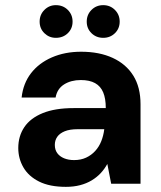

<svg xmlns="http://www.w3.org/2000/svg" viewBox="-20 -714 625 746"><path d="M236 12Q173 12 132 -8.5Q91 -29 71 -63.5Q51 -98 51 -139Q51 -185 74.5 -220Q98 -255 146 -274.5Q194 -294 266 -294H391Q391 -331 381 -355Q371 -379 349.5 -391Q328 -403 294 -403Q256 -403 229 -386Q202 -369 196 -335H64Q70 -390 100.5 -429.5Q131 -469 181.5 -491Q232 -513 295 -513Q366 -513 418 -489Q470 -465 498 -420Q526 -375 526 -309V0H412L397 -77Q386 -57 371 -41Q356 -25 336 -13Q316 -1 291 5.5Q266 12 236 12ZM268 -92Q294 -92 314.5 -101.5Q335 -111 350 -127.5Q365 -144 373.5 -165.5Q382 -187 385 -211V-212H282Q251 -212 231.5 -204Q212 -196 202.5 -182.5Q193 -169 193 -151Q193 -132 202.5 -119Q212 -106 229 -99Q246 -92 268 -92ZM197 -567Q171 -567 152.5 -585Q134 -603 134 -630Q134 -657 152.5 -675.5Q171 -694 197 -694Q225 -694 243.5 -675.5Q262 -657 262 -630Q262 -603 243.5 -585Q225 -567 197 -567ZM381 -567Q354 -567 335.5 -585Q317 -603 317 -630Q317 -657 335.5 -675.5Q354 -694 381 -694Q408 -694 426.5 -675.5Q445 -657 445 -630Q445 -603 426.5 -585Q408 -567 381 -567Z"/></svg>

Font: DM Sans 18pt
Style: Bold
Weight: 700
Designer: Colophon Foundry, Jonny Pinhorn
Foundry: Colophon Foundry
Version: Version 4.004;gftools[0.9.30]